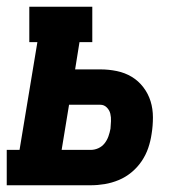

<svg xmlns="http://www.w3.org/2000/svg" viewBox="-35 -550 555 570"><path d="M-15 0V-105H23L76 -425H52V-530H239V-425H201L188 -344H263Q288 -344 312 -339Q336 -334 356 -322Q376 -310 390.5 -291Q405 -272 412 -249.5Q419 -227 419 -201.5Q419 -176 415 -152Q412 -131 405 -110.5Q398 -90 385.5 -71.5Q373 -53 355.5 -38.5Q338 -24 317.5 -15.5Q297 -7 276 -3.5Q255 0 234 0ZM148 -105H234Q246 -105 257 -110Q268 -115 275.5 -124.5Q283 -134 287 -145.5Q291 -157 293 -168Q294 -179 294.5 -190.5Q295 -202 292.5 -212.5Q290 -223 282 -231Q274 -239 263 -239H170Z"/></svg>

Font: Iosevka Slab Extrabold Oblique
Style: Regular
Weight: 800
Italic angle: -9°
Monospace: yes
Designer: Belleve Invis
Foundry: Belleve Invis
Version: Version 11.1.1; ttfautohint (v1.8.3)